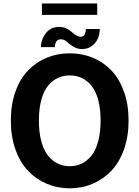

<svg xmlns="http://www.w3.org/2000/svg" viewBox="-20 -1049 786 1082"><path d="M216.3 -965.3V-1029.3H527.8V-965.3ZM542.5 -885.7Q542 -858.4 532 -833.5Q522 -808.6 498.5 -790.5Q475.1 -772.5 442.9 -772.5Q404.3 -772.5 369.1 -803.2Q356 -815.4 345.9 -821.5Q335.9 -827.6 323.2 -827.6Q290.5 -827.6 289.6 -783.2H210.4Q211.4 -827.1 238.8 -862.3Q266.1 -897.5 314.5 -897.5Q353.5 -897.5 386.2 -866.7Q415.5 -841.8 433.6 -841.8Q462.9 -841.8 463.9 -885.7ZM501.7 -13.2Q441.9 12.2 373 12.2Q304.2 12.2 243.9 -13.2Q183.6 -38.6 138.4 -85.9Q93.3 -133.3 67.1 -206.5Q41 -279.8 41 -369.6Q41 -459.5 66.9 -532.2Q92.8 -605 137.9 -651.9Q183.1 -698.7 243.2 -723.6Q303.2 -748.5 373 -748.5Q442.9 -748.5 502.9 -723.6Q563 -698.7 607.9 -651.9Q652.8 -605 678.7 -532.2Q704.6 -459.5 704.6 -369.6Q704.6 -279.8 678.5 -206.5Q652.3 -133.3 606.9 -85.9Q561.5 -38.6 501.7 -13.2ZM306.4 -126.7Q336.9 -112.3 373 -112.3Q409.2 -112.3 439.7 -126.7Q470.2 -141.1 494.6 -170.9Q519 -200.7 533 -251.5Q546.9 -302.2 546.9 -369.6Q546.9 -437 533 -487.5Q519 -538.1 494.4 -567.1Q469.7 -596.2 439.5 -610.1Q409.2 -624 373 -624Q336.9 -624 306.6 -610.1Q276.4 -596.2 251.7 -567.1Q227.1 -538.1 213.1 -487.5Q199.2 -437 199.2 -369.6Q199.2 -302.2 213.1 -251.5Q227.1 -200.7 251.5 -170.9Q275.9 -141.1 306.4 -126.7Z"/></svg>

Font: Epilogue
Style: Bold
Weight: 700
Designer: Tyler Finck
Foundry: Etcetera Type Co
Version: Version 2.112